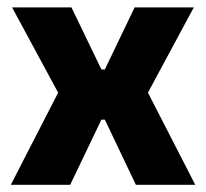

<svg xmlns="http://www.w3.org/2000/svg" viewBox="-20 -512 570 532"><path d="M174.5 0H10L152 -276.5V-235L13.5 -491.5H178L261 -319.5H270.5L353 -491.5H517L379 -235V-276.5L521 0H356.5L270.5 -180.5H261Z"/></svg>

Font: Anek Kannada Medium
Style: Bold
Weight: 700
Version: Version 1.003